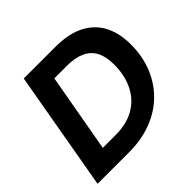

<svg xmlns="http://www.w3.org/2000/svg" viewBox="-170 -880 1061 1061"><g transform="rotate(-45 360.0 -350.0)"><path d="M23 0 146 -700H392Q498 -700 565.5 -664.5Q633 -629 665.5 -565.5Q698 -502 698 -414Q698 -323 667.5 -247Q637 -171 580.5 -115.5Q524 -60 445 -30Q366 0 269 0ZM184 -120H283Q370 -120 430 -154.5Q490 -189 522 -252.5Q554 -316 554 -403Q554 -463 533.5 -502.5Q513 -542 470.5 -561.5Q428 -581 364 -581H266Z"/></g></svg>

Font: DM Sans 24pt ExtraBold
Style: Italic
Weight: 800
Italic angle: -10°
Designer: Colophon Foundry, Jonny Pinhorn
Foundry: Colophon Foundry
Version: Version 4.004;gftools[0.9.30]